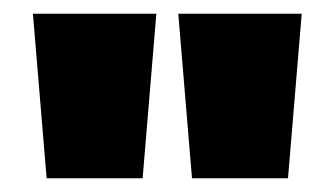

<svg xmlns="http://www.w3.org/2000/svg" viewBox="-20 -720 488 280"><path d="M48 -460 28 -700H208L188 -460ZM260 -460 240 -700H420L400 -460Z"/></svg>

Font: Tektur ExtraBold
Style: Regular
Weight: 800
Designer: Adam Jagosz
Foundry: Adam Jagosz
Version: Version 1.005;gftools[0.9.30]